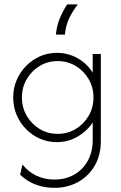

<svg xmlns="http://www.w3.org/2000/svg" viewBox="-20 -651 557 887"><path d="M231.9 216.7Q200 216.7 171.2 209.7Q142.4 202.8 117.4 188.9Q92.4 175 72.9 155.6L84 109Q109 141.7 147.2 160.1Q185.4 178.5 231.9 178.5Q282.6 178.5 322.6 155.9Q362.5 133.3 385.4 92Q408.3 50.7 408.3 -5.6V-85.4Q381.9 -45.1 338.5 -19.8Q295.1 5.6 242.4 5.6Q200.7 5.6 164.2 -10.4Q127.8 -26.4 100 -54.9Q72.2 -83.3 56.6 -120.5Q41 -157.6 41 -200.7Q41 -243.1 56.6 -280.2Q72.2 -317.4 100 -345.8Q127.8 -374.3 164.2 -390.6Q200.7 -406.9 242.4 -406.9Q293.8 -406.9 337.5 -382.6Q381.2 -358.3 408.3 -315.3V-401.4H445.8V0.7Q445.8 66 417.4 114.6Q388.9 163.2 340.6 189.9Q292.4 216.7 231.9 216.7ZM246.5 -32.6Q292.4 -32.6 329.9 -55.2Q367.4 -77.8 389.6 -116Q411.8 -154.2 411.8 -200.7Q411.8 -247.2 389.6 -285.4Q367.4 -323.6 329.9 -346.2Q292.4 -368.8 246.5 -368.8Q200.7 -368.8 163.2 -346.2Q125.7 -323.6 103.5 -285.4Q81.2 -247.2 81.2 -200.7Q81.2 -154.2 103.5 -116Q125.7 -77.8 163.2 -55.2Q200.7 -32.6 246.5 -32.6ZM238.2 -491Q241.7 -530.6 255.9 -565.3Q270.1 -600 290.3 -630.6H339.6Q317.4 -602.8 300.3 -568.1Q283.3 -533.3 279.9 -491Z"/></svg>

Font: Afacad Flux ExtraLight
Style: Regular
Weight: 250
Designer: Kristian Moeller
Foundry: Dicotype
Version: Version 1.100